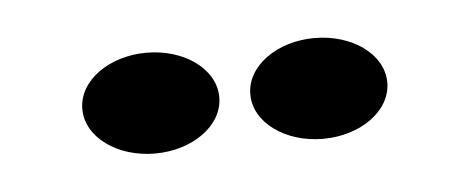

<svg xmlns="http://www.w3.org/2000/svg" viewBox="-24 -713 359 148"><g transform="rotate(-5 155.0 -639.0)"><path d="M39 -639C39 -617 63 -600 92 -600C121 -600 145 -617 145 -639C145 -661 121 -678 92 -678C63 -678 39 -661 39 -639ZM169 -639C169 -617 193 -600 222 -600C251 -600 275 -617 275 -639C275 -661 251 -678 222 -678C193 -678 169 -661 169 -639Z"/></g></svg>

Font: Charger Sport
Style: DfExt
Weight: 400
Designer: Jasper
Foundry: Cannot Into Space Fonts
Version: Version 1.1